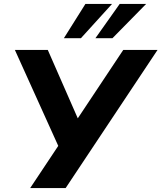

<svg xmlns="http://www.w3.org/2000/svg" viewBox="-20 -960 824 980"><path d="M134 0 293 -239 287 -194 56 -705H224L377 -356L609 -705H784L315 0ZM306 -765 416 -940H552L393 -765ZM467 -765 591 -940H726L554 -765Z"/></svg>

Font: Nunito Sans 7pt ExtraBold
Style: Italic
Weight: 800
Italic angle: -9°
Designer: Vernon Adams
Foundry: Vernon Adams
Version: Version 3.101;gftools[0.9.27]